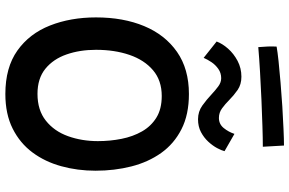

<svg xmlns="http://www.w3.org/2000/svg" viewBox="-202 -854 1080 717"><g transform="rotate(90 338.5 -495.0)"><path d="M330.5 25.5Q231.5 25.5 168.2 -19.5Q105 -64.5 74.8 -141.2Q44.5 -218 44.5 -313Q44.5 -415 77 -493Q109.5 -571 173.2 -615.5Q237 -660 330.5 -660Q407.5 -660 462 -632.2Q516.5 -604.5 550.8 -556.2Q585 -508 601 -445Q617 -382 617 -311.5Q617 -244 600.2 -183.2Q583.5 -122.5 548.8 -75.8Q514 -29 459.8 -1.8Q405.5 25.5 330.5 25.5ZM330 -94.5Q391 -94.5 430.2 -125.8Q469.5 -157 488 -208.5Q506.5 -260 506.5 -320Q506.5 -365.5 498 -408.2Q489.5 -451 470.2 -484.8Q451 -518.5 418.8 -538.5Q386.5 -558.5 338 -558.5Q280 -558.5 241.8 -526Q203.5 -493.5 184.5 -438Q165.5 -382.5 165.5 -313Q165.5 -252.5 182.8 -203Q200 -153.5 236.2 -124Q272.5 -94.5 330 -94.5ZM134.5 -763.5Q142.5 -785 161.2 -806.2Q180 -827.5 207 -841.8Q234 -856 266 -856Q295 -856 315.5 -841.8Q336 -827.5 353 -810.5Q368 -795.5 384 -783.8Q400 -772 420 -772Q443 -772 457.5 -789.8Q472 -807.5 479.5 -830L544 -793Q541.5 -782 532.5 -765.2Q523.5 -748.5 508.5 -732.2Q493.5 -716 472.8 -705Q452 -694 425 -694Q396 -694 373.5 -710.2Q351 -726.5 332.5 -744Q317 -758.5 302.2 -769.5Q287.5 -780.5 271.5 -780.5Q252 -780.5 236.8 -769.8Q221.5 -759 211.5 -744Q201.5 -729 195.5 -715ZM527.5 -936Q496.5 -936 450.2 -934.5Q404 -933 351.2 -930.8Q298.5 -928.5 247.2 -925.5Q196 -922.5 155.5 -919Q154 -936 153.2 -954Q152.5 -972 153.5 -987.5Q173 -991 208.5 -994.8Q244 -998.5 288 -1002.2Q332 -1006 377 -1008.8Q422 -1011.5 460.5 -1013.2Q499 -1015 523 -1015Z"/></g></svg>

Font: Grandstander Thin Medium
Style: Regular
Weight: 500
Version: Version 1.200